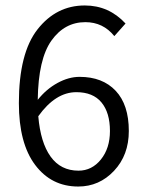

<svg xmlns="http://www.w3.org/2000/svg" viewBox="-20 -670 532 702"><path d="M271 -389Q355 -389 403 -338Q451 -287 451 -191Q451 -103 397 -45.5Q343 12 266 12Q168 12 108.5 -67Q49 -146 49 -293Q49 -476 117.5 -563Q186 -650 290 -650Q378 -650 439 -584L398 -538Q357 -589 292 -589Q216 -589 168 -521.5Q120 -454 118 -305Q149 -344 190 -366.5Q231 -389 271 -389ZM267 -46Q316 -46 349 -87Q382 -128 382 -191Q382 -258 351 -295.5Q320 -333 259 -333Q183 -333 120 -245Q128 -149 165 -97.5Q202 -46 267 -46Z"/></svg>

Font: Assistant
Style: Regular
Weight: 400
Designer: Hebrew By Ben Nathan, Latin by Paul Hunt
Version: Version 2.001;PS 002.001;hotconv 1.0.88;makeotf.lib2.5.64775